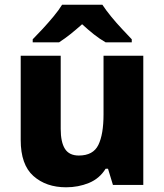

<svg xmlns="http://www.w3.org/2000/svg" viewBox="-20 -786 699 816"><path d="M589 -549V0H460L439 -69H429Q403 -27 358 -8.5Q313 10 261 10Q176 10 122 -38Q68 -86 68 -191V-549H238V-238Q238 -182 256 -153.5Q274 -125 315 -125Q376 -125 398 -170Q420 -215 420 -300V-549ZM415 -766Q430 -743 452.5 -715.5Q475 -688 499 -662.5Q523 -637 540 -619V-606H429Q403 -621 379 -640Q355 -659 329 -683Q302 -659 279.5 -641Q257 -623 231 -606H119V-619Q138 -638 161.5 -663.5Q185 -689 207.5 -716Q230 -743 244 -766Z"/></svg>

Font: Noto Sans Canadian Aboriginal ExtraBold
Style: Regular
Weight: 800
Designer: Monotype Design Team, Typotheque's Kevin King
Foundry: Monotype Imaging Inc.
Version: Version 2.004; ttfautohint (v1.8.4.7-5d5b)